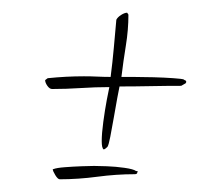

<svg xmlns="http://www.w3.org/2000/svg" viewBox="-20 -324 323 302"><path d="M143 -89Q140 -91 140 -102Q140 -114 142.5 -132.5Q145 -151 148 -167Q151 -183 152 -187Q130 -187 107 -185.5Q84 -184 62 -184Q58 -184 54.5 -189Q51 -194 51 -198L55 -201Q84 -204 112 -204Q123 -204 133.5 -203.5Q144 -203 154 -203Q157 -226 159 -248.5Q161 -271 163 -293Q165 -297 170.5 -300.5Q176 -304 180 -304L182 -301Q182 -277 178 -252.5Q174 -228 171 -203Q175 -203 189.5 -203Q204 -203 221.5 -202.5Q239 -202 253 -201Q267 -200 269 -199Q270 -198 271.5 -197.5Q273 -197 273 -195L272 -193L265 -189Q241 -189 216.5 -188.5Q192 -188 168 -188Q167 -184 164.5 -170Q162 -156 159 -139Q156 -122 153.5 -109Q151 -96 149 -93Q145 -89 143 -89ZM74 -42Q71 -42 67 -48.5Q63 -55 63 -58H64Q69 -60 82 -61Q95 -62 108.5 -62.5Q122 -63 128 -63Q134 -63 148 -62.5Q162 -62 176 -60Q190 -58 194 -55Q198 -55 196 -53Q196 -50 192 -50Q163 -50 133 -46Q103 -42 74 -42Z"/></svg>

Font: Sassy Frass
Style: Regular
Weight: 400
Designer: Robert E. Leuschke
Foundry: Robert E. Leuschke
Version: Version 1.010; ttfautohint (v1.8.3)